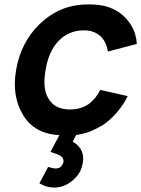

<svg xmlns="http://www.w3.org/2000/svg" viewBox="-20 -598 640 870"><path d="M434.5 -190.5 558.5 -162.5Q539.5 -123 509.2 -88Q479 -53 444 -30Q412.5 -11.5 384.5 -1Q356.5 9.5 325 13.5L309.5 44Q339.5 60.5 351 88.5Q360.5 111 355 140.5Q349 178.5 326 203Q305 227 279.2 239.5Q253.5 252 225 252Q190.5 252 158.5 232.5L198 158.5Q223.5 165.5 230 165.5Q251.5 165.5 259.5 153Q265 145 267.5 137.5Q268 132.5 267.5 129Q267 121.5 263.2 116.5Q259.5 111.5 252.5 107.2Q245.5 103 234.5 99Q223.5 95 208.5 90.5L249 14.5Q135 8 84.5 -77Q32.5 -162.5 53 -281Q74 -403.5 156 -485.5Q204 -532.5 258.8 -555.2Q313.5 -578 382.5 -578Q427.5 -578 459 -569.5Q491 -561 522 -540.5Q555 -516.5 576 -481Q597 -445.5 600 -399L469 -364.5Q461.5 -410 434.5 -434.5Q405.5 -460.5 360.5 -460.5Q289.5 -460.5 242.5 -409.5Q200.5 -364.5 186.5 -281Q172 -197.5 198 -154Q226 -102 297 -102Q347 -102 382.5 -127Q414 -150.5 434.5 -190.5Z"/></svg>

Font: Russisch Sans
Style: Bold Italic
Weight: 700
Italic angle: -10°
Designer: Michael Sharanda (font) & Cristiano Sobral (main changes)
Foundry: Michael Sharanda
Version: Version 2.00;September 8, 2020;FontCreator 13.0.0.2681 64-bi